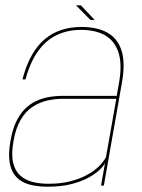

<svg xmlns="http://www.w3.org/2000/svg" viewBox="-20 -699 533 723"><path d="M159.5 4Q209 4 246.5 -5.2Q284 -14.5 310.8 -28.8Q337.5 -43 353.5 -58Q369.5 -73 375.5 -85L360.5 0H371L439 -387Q452.5 -462 437.8 -508.2Q423 -554.5 384.5 -576Q346 -597.5 287 -597.5Q246.5 -597.5 212 -586.5Q177.5 -575.5 149.2 -552Q121 -528.5 99.8 -491Q78.5 -453.5 64.5 -400H76Q94 -466 123.8 -507Q153.5 -548 194.2 -567.2Q235 -586.5 285.5 -586.5Q340.5 -586.5 376.5 -565.5Q412.5 -544.5 426.5 -500.2Q440.5 -456 428 -386L419.5 -338H217Q189.5 -338 163.8 -333.5Q138 -329 115 -318Q92 -307 73 -287.8Q54 -268.5 40.2 -239.2Q26.5 -210 19.5 -168.5Q12 -126 15.2 -96Q18.5 -66 30.8 -46.5Q43 -27 62.2 -16Q81.5 -5 106.2 -0.5Q131 4 159.5 4ZM162 -7Q130 -7 102.5 -14Q75 -21 55.8 -38.5Q36.5 -56 29.2 -87.5Q22 -119 31 -168.5Q39.5 -217 58 -248.2Q76.5 -279.5 102.2 -296.5Q128 -313.5 157.2 -320.2Q186.5 -327 216.5 -327H418L379 -107Q370 -90 352 -72.2Q334 -54.5 306.8 -39.8Q279.5 -25 243.5 -16Q207.5 -7 162 -7ZM320.5 -624H336.5L284.5 -679H266Z"/></svg>

Font: Anybody UltraCondensed Thin Thin
Style: Italic
Weight: 250
Italic angle: -10°
Version: Version 1.111